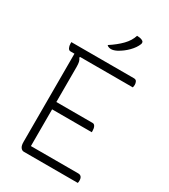

<svg xmlns="http://www.w3.org/2000/svg" viewBox="-222 -1029 994 1132"><g transform="rotate(30 275.0 -463.0)"><path d="M131 0Q118 0 109 -12Q100 -24 100 -49V-650H73Q62 -650 56 -662Q50 -674 50 -690V-700H476Q490 -700 495 -690Q500 -680 500 -669Q500 -658 497 -650H139L136 -645Q144 -635 147 -622Q150 -609 150 -589V-350H397Q408 -350 414 -338.5Q420 -327 420 -310V-300H150V-50H472Q500 -50 500 -16Q500 -6 498 0ZM367 -926Q387 -926 401 -920Q411 -916 413 -909Q415 -902 412 -895Q401 -867 373.5 -839Q346 -811 311 -792Q289 -781 273 -781Q266 -781 258.5 -783Q251 -785 244 -792Q292 -823 324 -856Q356 -889 367 -926Z"/></g></svg>

Font: Recursive Sn Csl St Lt
Style: Regular
Weight: 300
Version: Version 1.079;hotconv 1.0.112;makeotfexe 2.5.65598; ttfautoh